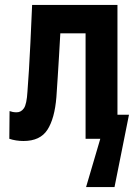

<svg xmlns="http://www.w3.org/2000/svg" viewBox="-20 -566 546 783"><path d="M76 9Q45 9 18 0L19 -113Q25 -111 31.5 -109.5Q38 -108 48 -108Q66 -108 77.5 -124.5Q89 -141 92 -193Q95 -233 98 -280Q101 -327 104 -391Q107 -455 111 -546H459V-98H506L447 197H331L389 0H329V-430H226Q223 -376 220.5 -334Q218 -292 215.5 -253Q213 -214 210 -170Q203 -83 173.5 -37Q144 9 76 9Z"/></svg>

Font: Noto Sans Mono ExtraCondensed
Style: Bold
Weight: 700
Width: 2
Designer: Monotype Design Team
Foundry: Monotype Imaging Inc.
Version: Version 2.014